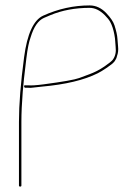

<svg xmlns="http://www.w3.org/2000/svg" viewBox="-20 -704 506 709"><path d="M54.5 -15C57.5 -15 59 -16.3 59 -19V-254C59 -286.3 60.7 -323.3 64 -365C65.3 -381.7 66.8 -397.7 68.5 -413C70.2 -428.3 73.1 -453.6 77.4 -488.9C81.7 -524.1 86.9 -549.8 93 -566C104.6 -604.7 121.1 -628.7 142.5 -638C150.2 -641.3 158 -644.7 166 -648C209.2 -666 257.5 -675 311 -675C330.3 -675 349 -666 367 -648C376.3 -638.7 383 -630.3 387 -623C393.8 -610.6 398.9 -594.8 402.5 -575.5C404.2 -566.5 405.2 -558.3 405.5 -551C405.8 -543.7 406.3 -537 407 -531C409.4 -512.1 405.9 -496.3 396.5 -483.5C392.8 -478.5 382.5 -470.1 365.4 -458.4C348.3 -446.7 330 -437.2 310.5 -430L272.3 -415.8C255.8 -409.7 212.1 -402 141.2 -392.6C113.9 -389 94.9 -387.8 84 -389H74C70.7 -389.7 69 -388.5 69 -385.5C69 -382.5 70.3 -380.7 73 -380H83C89.7 -379.3 96 -379.5 102 -380.5C108 -381.5 118.5 -382.7 133.5 -384C221.5 -391.8 290.6 -408.3 341 -433.5C349.7 -437.8 361.2 -444.8 375.5 -454.5C389.8 -464.2 399.2 -472 403.5 -478C407.8 -484 410.7 -490.3 412 -497C416.1 -507.8 417.4 -519.5 416 -532C415.3 -538 414.6 -547.5 413.7 -560.6C412.9 -573.7 409.2 -590.3 402.8 -610.4C398.6 -623.4 388.9 -638.1 373.5 -654.5C355.1 -674.2 334.3 -684 311 -684C252.1 -684 194.7 -671.3 139 -646C103.8 -629.7 80.4 -578.7 69 -493C56.3 -398 50 -318.3 50 -254V-19C50 -16.3 51.5 -15 54.5 -15Z"/></svg>

Font: Proton
Style: Lit
Weight: 500
Version: Version 1.017